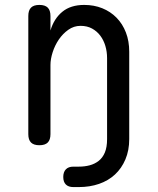

<svg xmlns="http://www.w3.org/2000/svg" viewBox="-20 -580 640 780"><path d="M237 139Q237 119 247.5 108Q258 97 278 97H300Q324 97 344.5 91.5Q365 86 381 73.5Q397 61 406 39.5Q415 18 415 -15V-344Q415 -370 408 -393.5Q401 -417 387.5 -435Q374 -453 354 -464Q334 -475 307 -475Q280 -475 257.5 -459Q235 -443 219 -419.5Q203 -396 194 -368Q185 -340 185 -316V-35Q185 -12 174 -1Q163 10 140 10Q117 10 106 -1Q95 -12 95 -35V-515Q95 -538 106 -549Q117 -560 140 -560Q163 -560 174 -549Q185 -538 185 -515V-456Q199 -504 233 -532Q267 -560 322 -560Q362 -560 395.5 -546.5Q429 -533 453.5 -508Q478 -483 491.5 -448Q505 -413 505 -370V-15Q505 31 489.5 67.5Q474 104 447 129Q420 154 382.5 167Q345 180 300 180H278Q258 180 247.5 169.5Q237 159 237 139Z"/></svg>

Font: Maple Mono NF
Style: Regular
Weight: 400
Monospace: yes
Designer: subframe7536
Version: Version 7.000